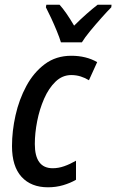

<svg xmlns="http://www.w3.org/2000/svg" viewBox="-20 -786 494 816"><path d="M184 10Q112 10 71.5 -34.5Q31 -79 31 -165Q31 -229 46 -296Q61 -363 92 -420.5Q123 -478 170.5 -513.5Q218 -549 283 -549Q346 -549 393 -522L358 -445Q342 -455 323 -461Q304 -467 283 -467Q245 -467 216 -439Q187 -411 167.5 -366.5Q148 -322 138 -271Q128 -220 128 -174Q128 -71 204 -71Q228 -71 252.5 -79.5Q277 -88 303 -103V-22Q279 -8 248.5 1Q218 10 184 10ZM239 -606Q233 -626 221.5 -654Q210 -682 197.5 -709Q185 -736 175 -755L177 -766H233Q246 -752 262 -729Q278 -706 295 -677Q322 -704 347.5 -726.5Q373 -749 395 -766H454L453 -755Q437 -739 412 -711Q387 -683 363.5 -654.5Q340 -626 328 -606Z"/></svg>

Font: Noto Sans Condensed Medium
Style: Italic
Weight: 500
Width: 3
Italic angle: -12°
Designer: Monotype Design Team
Foundry: Monotype Imaging Inc.
Version: Version 2.013; ttfautohint (v1.8.4.7-5d5b)